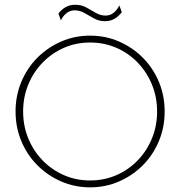

<svg xmlns="http://www.w3.org/2000/svg" viewBox="-20 -784 762 812"><path d="M361.1 8.3Q295.8 8.3 238.5 -16.7Q181.2 -41.7 137.8 -85.4Q94.4 -129.2 70.1 -187.5Q45.8 -245.8 45.8 -312.5Q45.8 -379.2 70.1 -437.5Q94.4 -495.8 137.8 -539.6Q181.2 -583.3 238.5 -608.3Q295.8 -633.3 361.1 -633.3Q426.4 -633.3 483.7 -608.3Q541 -583.3 584.4 -539.6Q627.8 -495.8 652.1 -437.5Q676.4 -379.2 676.4 -312.5Q676.4 -245.8 652.1 -187.5Q627.8 -129.2 584.4 -85.4Q541 -41.7 483.7 -16.7Q426.4 8.3 361.1 8.3ZM361.1 -20.8Q420.8 -20.8 472.6 -43.4Q524.3 -66 562.8 -106.2Q601.4 -146.5 622.9 -199.3Q644.4 -252.1 644.4 -312.5Q644.4 -372.9 622.9 -425.7Q601.4 -478.5 562.8 -518.8Q524.3 -559 472.6 -581.6Q420.8 -604.2 361.1 -604.2Q301.4 -604.2 250 -581.6Q198.6 -559 159.7 -518.8Q120.8 -478.5 99.3 -425.7Q77.8 -372.9 77.8 -312.5Q77.8 -252.1 99.3 -199.3Q120.8 -146.5 159.7 -106.2Q198.6 -66 250 -43.4Q301.4 -20.8 361.1 -20.8ZM237.5 -697.9 227.1 -726.4Q240.3 -744.4 258.3 -754.2Q276.4 -763.9 297.9 -763.9Q324.3 -763.9 345.1 -752.4Q366 -741 385.4 -729.5Q404.9 -718.1 426.4 -718.1Q445.1 -718.1 459.7 -729.2Q474.3 -740.3 484.7 -761.1L495.1 -732.6Q481.9 -714.6 464.2 -704.5Q446.5 -694.4 424.3 -694.4Q398.6 -694.4 377.8 -705.9Q356.9 -717.4 337.5 -728.8Q318.1 -740.3 295.8 -740.3Q277.1 -740.3 262.2 -729.2Q247.2 -718.1 237.5 -697.9Z"/></svg>

Font: Afacad Flux Thin
Style: Regular
Weight: 250
Designer: Kristian Moeller
Foundry: Dicotype
Version: Version 1.100